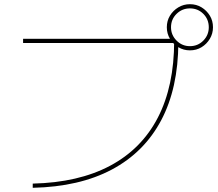

<svg xmlns="http://www.w3.org/2000/svg" viewBox="-20 -875 1040 915"><path d="M136 0Q354 -5 504.5 -85Q655 -165 732.5 -315Q810 -465 810 -680L820 -670H90V-690H810V-672H830Q829 -454 748 -301.5Q667 -149 513 -67Q359 15 136 20ZM885 -635Q855 -635 830 -650Q805 -665 790 -690Q775 -715 775 -745Q775 -776 790 -800.5Q805 -825 830 -840Q855 -855 885 -855Q916 -855 940.5 -840Q965 -825 980 -800.5Q995 -776 995 -745Q995 -715 980 -690Q965 -665 940.5 -650Q916 -635 885 -635ZM885 -655Q923 -655 949 -681.5Q975 -708 975 -745Q975 -783 949 -809Q923 -835 885 -835Q848 -835 821.5 -809Q795 -783 795 -745Q795 -708 821.5 -681.5Q848 -655 885 -655Z"/></svg>

Font: M PLUS 1 Thin Thin
Style: Regular
Weight: 250
Version: Version 1.001